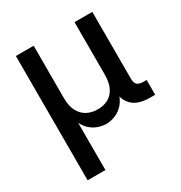

<svg xmlns="http://www.w3.org/2000/svg" viewBox="-171 -644 916 972"><g transform="rotate(-30 287.5 -158.5)"><path d="M61 204.1V-522.5H165V-216.8Q165 -169.9 180.9 -139.9Q196.8 -109.9 223.9 -95.5Q251 -81.1 286.1 -81.1Q321.3 -81.1 347.7 -95.5Q374 -109.9 388.9 -139.9Q403.8 -169.9 403.8 -216.8V-522.5H507.8V-132.3Q507.8 -106.9 519 -96.7Q530.3 -86.4 557.6 -86.4H573.7V0H543.9Q475.1 0 441.2 -32.7Q407.2 -65.4 407.2 -127.4V-176.8H428.7Q428.7 -122.6 414.8 -87.4Q400.9 -52.2 379.2 -32.2Q357.4 -12.2 332.8 -3.9Q308.1 4.4 286.6 4.4Q265.1 4.4 240.2 -3.9Q215.3 -12.2 193.6 -32.2Q171.9 -52.2 158.2 -87.4Q144.5 -122.6 144.5 -176.8H165V204.1Z"/></g></svg>

Font: Inter 28pt Medium
Style: Regular
Weight: 500
Designer: Rasmus Andersson
Foundry: rsms
Version: Version 4.001;git-66647c0bb